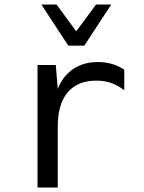

<svg xmlns="http://www.w3.org/2000/svg" viewBox="-20 -837 642 857"><path d="M356.4 -633.3 476.6 -816.9H408.7L320.3 -697.3L232.4 -816.9H164.6L284.7 -633.3ZM237.8 0V-272Q237.8 -372.1 282 -424.6Q326.2 -477.1 410.6 -477.1Q446.3 -477.1 475.8 -466.8Q505.4 -456.5 534.7 -434.1V-525.9Q483.4 -560.1 418 -560.1Q352.1 -560.1 306.2 -528.8Q260.3 -497.6 237.8 -439.9L229 -546.9H147.5V0Z"/></svg>

Font: Hack Dev
Style: Regular
Weight: 400
Designer: Christopher Simpkins
Foundry: Christopher Simpkins
Version: Version 2.0315